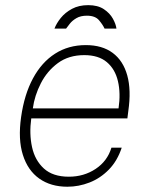

<svg xmlns="http://www.w3.org/2000/svg" viewBox="-20 -698 565 728"><path d="M235.5 10Q172.5 10 129 -20.8Q85.5 -51.5 66.8 -110.5Q48 -169.5 60 -254Q72 -339.5 105 -400.8Q138 -462 188.8 -494.5Q239.5 -527 305.5 -527Q367.5 -527 407.2 -497.5Q447 -468 462.5 -412.2Q478 -356.5 466.5 -277L463 -249H98.5Q90.5 -190.5 101.5 -140.2Q112.5 -90 146.5 -59Q180.5 -28 241 -28Q298 -28 342.5 -57.5Q387 -87 402.5 -138H441.5Q425 -88 392.8 -55Q360.5 -22 319.5 -6Q278.5 10 235.5 10ZM104.5 -287H429.5Q438 -344.5 427.2 -390.2Q416.5 -436 385 -462.5Q353.5 -489 299.5 -489Q240.5 -489 199.5 -458.8Q158.5 -428.5 134.8 -382Q111 -335.5 104.5 -287ZM186.5 -589.5Q194 -609.5 210.5 -630Q227 -650.5 253 -664.5Q279 -678.5 314.5 -678.5Q351 -678.5 373.8 -663.2Q396.5 -648 408 -627.2Q419.5 -606.5 421.5 -589.5H376.5Q370 -604 355.5 -621.2Q341 -638.5 309.5 -638.5Q285.5 -638.5 269.8 -629.2Q254 -620 244.8 -608.2Q235.5 -596.5 230.5 -589.5Z"/></svg>

Font: Public Sans Thin
Style: Italic
Weight: 100
Italic angle: -8°
Designer: The Public Sans project authors (U.S. Web Design System). Libre Franklin designed by Pablo Impallari and Rodrigo Fuenzal
Version: Version 2.000